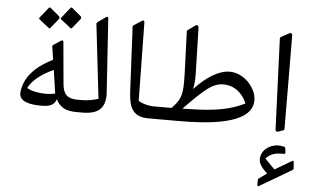

<svg xmlns="http://www.w3.org/2000/svg" viewBox="-73 -930 2416 1503"><g transform="rotate(5 1135.5 -178.5)"><path d="M435.5 -649.9C437 -648.9 438 -648.4 439.9 -648.4C441.9 -648.4 443.8 -649.4 445.3 -650.9L506.8 -726.6C509.8 -729.5 510.7 -733.9 510.7 -738.8C510.7 -743.7 509.3 -748 505.8 -750.5L434.1 -810.1C432.1 -811.5 430.2 -812 428.2 -812C426.2 -812 424.3 -811.5 422.3 -809.1L355 -725.1C353.5 -723.1 352.5 -721.2 352.5 -719.2C352.5 -717.3 353.5 -715.3 355.4 -713.4ZM266.6 -635.7C268 -634.7 269 -634.3 271 -634.3C272.9 -634.3 274.9 -635.2 276.3 -636.7L337.9 -712.4C340.8 -715.3 341.8 -719.7 341.8 -724.6C341.8 -729.5 340.3 -733.9 336.9 -736.3L265.1 -795.9C263.2 -797.3 261.2 -797.8 259.3 -797.8C257.3 -797.8 255.4 -797.3 253.4 -794.9L186 -710.9C184.5 -709 183.6 -707 183.6 -705C183.6 -703.1 184.5 -701.1 186.5 -699.2ZM537.6 0H572.2C585.9 -16.1 592.3 -32.2 592.3 -48.8C592.3 -64.9 585.9 -81 572.2 -97.1H537.6C460.4 -97.1 426.2 -128.9 418.9 -207.5L389.1 -538.1C388.6 -545.4 384.2 -549.3 378.9 -549.3C376.4 -549.3 374 -548.8 371.5 -546.9L312 -507.8C307.1 -504.4 305.1 -500 305.1 -495.1L320.8 -395.5C321.2 -393 320.3 -391.6 317.8 -390.1C171.8 -316.9 96.1 -224.6 87.8 -108.9C87.8 -42 171.3 -25.8 257.3 -25.8C316.4 -25.8 360.3 -34.2 377.4 -86.9C406.2 -26.3 455 0 537.5 0ZM356.4 -128.9C335.4 -124 311.5 -121.6 286.6 -121.6C229.9 -121.6 170.8 -133.3 139.6 -153.8C139.1 -154.3 138.6 -154.8 140.1 -157.7C166.4 -211.9 239.7 -271.5 331 -312C332.9 -312.9 333.4 -312.9 333.9 -310L359.8 -132.8C360.3 -130.3 360.3 -129.8 356.4 -128.9Z M550.8 0H583C708.5 0 762.2 -46.4 762.2 -158.7L723.1 -751.9C722.6 -759.3 718.7 -763.7 713.4 -763.7C710.9 -763.7 708 -762.7 705.1 -760.7L641.1 -715.3C636.2 -711.9 633.8 -706.5 634.3 -700.2L701.2 -121.6C701.7 -118.7 700.7 -117.7 698.2 -117.2C668 -107.4 613.3 -97.2 583 -97.2H550.8C518.6 -97.2 502.9 -72.8 502.9 -48.8C502.9 -24.4 518.6 0 550.8 0Z M1107.9 0H1175.8C1189.4 -16.1 1195.8 -32.2 1195.8 -48.8C1195.8 -64.9 1189.4 -81.1 1175.8 -97.2H1131.3C1105.5 -97.2 1053.7 -106.9 1020 -127.9C1017.6 -129.4 1016.6 -129.9 1016.6 -133.3L1007.3 -747.1C1007.3 -756.3 1001.9 -763.2 989.7 -757.3L925.8 -716.3C920.4 -713.4 918.5 -710 918.5 -704.1L943.8 -196.3C951.2 -51.7 993.6 0 1107.9 0Z M1154.3 0H1343.7C1564.9 0 1918.5 -19.5 1918.5 -212.4C1918.5 -311 1819.3 -418.9 1708.5 -419.4C1626 -419.9 1531.7 -364.7 1432.6 -259.3C1440.4 -292.5 1442.9 -329.6 1442.9 -374.5L1433.1 -744.6C1432.6 -753.9 1425.8 -759.8 1418 -759.8C1414.6 -759.8 1411.1 -758.8 1408.2 -756.8L1349.6 -714.8C1348.1 -713.9 1344.2 -710.4 1344.2 -704.6C1354.5 -412.1 1357.4 -384.3 1357.4 -308.1C1357.4 -194.8 1338.9 -162.6 1278.3 -98.1C1277.3 -97.2 1276.9 -97.2 1276.9 -97.2H1154.3C1122.1 -97.2 1106.5 -72.8 1106.5 -48.8C1106.5 -24.4 1122.1 0 1154.3 0ZM1362.8 -99.1C1531.2 -273 1586.9 -315.9 1668.5 -315.9C1778.3 -315.9 1835.9 -224.1 1849.6 -183.6C1849.6 -182.6 1849.1 -181.7 1847.7 -180.7C1694.3 -105 1530.8 -102.5 1362.8 -99.1Z M2123.5 15.6 2164.5 1C2169.9 -0.5 2172.8 -4.9 2172.8 -10.7L2168.9 -746.6C2168.9 -759.3 2157.7 -765.6 2146.5 -760.2L2079.6 -723.6C2076.2 -721.7 2074.7 -717.8 2074.7 -713.4L2103.5 2.4C2104 11.2 2110.8 19 2123.5 15.6ZM2007.8 454.6C2010.3 454.6 2251.5 310.6 2264.2 303.7C2268.1 301.3 2271 297.4 2271 293L2267.6 242.7C2267.1 236.3 2263.7 232.9 2259.3 232.9C2257.3 232.9 2254.9 233.4 2252.9 234.9L2123.5 311.5C2122.1 312.5 2121.6 312.5 2120.6 311.5L2045.9 235.3C2044.4 233.9 2044.4 233.9 2045.4 232.4C2076.2 196.3 2117.7 182.1 2184.6 184.6C2191.9 184.6 2197.3 179.7 2196.3 173.3L2191.9 139.7C2190.9 133.8 2188 130.4 2182.1 128.9C2167.5 124.5 2152.8 122.6 2138.2 122.6C2064.9 122.6 2000.5 173.8 2000.5 242.7C2000.5 287.6 2040.5 323.2 2066.9 347.7C2067.9 348.6 2067.9 348.6 2066.9 349.6L2005.9 393.1C2001 396.5 1999.5 399.4 1999.5 404.8L1999 443.4C1999 450.2 2002.9 454.6 2007.8 454.6Z"/></g></svg>

Font: Pfont
Style: Regular
Weight: 400
Designer: Damoon Khanjanzadeh
Foundry: pfont
Version: Version 1.000;PS 000.300;hotconv 1.0.88;makeotf.lib2.5.64775